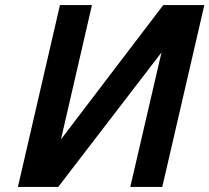

<svg xmlns="http://www.w3.org/2000/svg" viewBox="-20 -742 831 762"><path d="M51 0H211L621 -534L497 0H624L791 -722H628L222 -189L345 -722H218Z"/></svg>

Font: Perun SemiBold Italic
Style: Regular
Weight: 400
Italic angle: -12°
Foundry: Copyright (c) Stefan Peev, Context Ltd, 2016
Version: Version 1.026